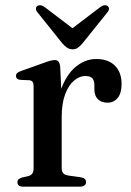

<svg xmlns="http://www.w3.org/2000/svg" viewBox="-20 -703 494 723"><path d="M194.6 -261.3Q194.6 -332.4 215.7 -381.4Q236.7 -430.4 270.4 -455.6Q304.1 -480.8 342.1 -480.8Q387.6 -480.8 412.7 -455.8Q437.8 -430.8 437.8 -386.6Q437.8 -352 423.1 -334.2Q408.4 -316.4 385 -316.4Q361.4 -316.4 348.4 -329.6Q335.4 -342.8 335.4 -366.3V-383.4Q335.2 -400.3 327.3 -408.5Q319.3 -416.8 301.1 -416.8Q279.4 -416.8 258.9 -399.6Q238.4 -382.5 225.4 -348.2Q212.3 -313.9 212.3 -261.5ZM206.7 -450.5 212.3 -334.6V-69.9Q212.3 -57.2 218.2 -50.6Q224.1 -43.9 238.2 -41.9L283.1 -35.6Q293.6 -34.1 298.8 -29.6Q304 -25.1 304 -17Q304 -9.1 298 -4.6Q292 0 280.5 0H68.2Q56.6 0 51 -4.6Q45.5 -9.1 45.5 -16.8Q45.5 -23.2 49.7 -27.6Q54 -31.9 62.8 -34.5L86.4 -39.8Q96.3 -42.4 101.4 -49.2Q106.5 -55.9 106.5 -69.6V-378.2Q106.5 -389.7 102.7 -394.8Q98.9 -399.9 90.1 -400.9L56.3 -402.3Q47.6 -403.7 43.9 -407.3Q40.2 -411 40.2 -416.8Q40.2 -423.4 44.5 -427.8Q48.9 -432.2 60.1 -436L140.9 -464.8Q160.8 -472.2 170.6 -474.6Q180.4 -476.9 186.2 -476.9Q195.7 -476.9 200.5 -470.9Q205.3 -464.8 206.7 -450.5ZM273.1 -581.3 147.3 -677Q139.4 -682.7 132.2 -683.2Q124.9 -683.7 119.5 -679.5Q115.3 -676.2 115.2 -669.9Q115.1 -663.6 121.5 -656.1L215.2 -539.1Q224.5 -528.8 233 -523.1Q241.5 -517.3 253.2 -517.3Q264.9 -517.3 273 -523.1Q281.1 -528.8 290.1 -539.1L384.1 -656.1Q390.5 -663.6 390.4 -669.9Q390.3 -676.2 386.1 -679.5Q381.2 -683.7 373.8 -683.2Q366.4 -682.7 358.5 -677L232.7 -581.3Z"/></svg>

Font: Fraunces
Style: Regular
Weight: 900
Version: Version 1.000;[b76b70a41]